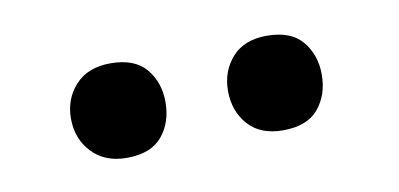

<svg xmlns="http://www.w3.org/2000/svg" viewBox="-30 -737 503 242"><g transform="rotate(-10 221.0 -615.5)"><path d="M118 -555Q90 -555 73.5 -572.5Q57 -590 57 -616Q57 -641 73 -658.5Q89 -676 118 -676Q149 -676 163.5 -658.5Q178 -641 178 -616Q178 -590 163.5 -572.5Q149 -555 118 -555ZM318 -555Q289 -555 273.5 -572.5Q258 -590 258 -616Q258 -641 273.5 -658.5Q289 -676 318 -676Q349 -676 363.5 -658.5Q378 -641 378 -616Q378 -590 363.5 -572.5Q349 -555 318 -555Z"/></g></svg>

Font: Baskervville SemiBold
Style: Regular
Weight: 600
Version: Version 1.100